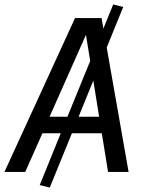

<svg xmlns="http://www.w3.org/2000/svg" viewBox="-52 -770 639 860"><path d="M404 -173H270L171 70L126 59L220 -173H138L61 0H-32L284 -689H403L411 -642L455 -750L500 -739L426 -557L524 0H432ZM250 -247 352 -497 333 -614 170 -247ZM392 -247 366 -409 300 -247Z"/></svg>

Font: Fira Sans
Style: Italic
Weight: 400
Italic angle: -8°
Designer: bBox Type GmbH & Carrois Corporate GbR & Edenspiekermann AG
Foundry: bBox Type GmbH & Carrois Corporate GbR & Edenspiekermann AG
Version: Version 4.301